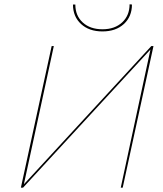

<svg xmlns="http://www.w3.org/2000/svg" viewBox="-20 -872 756 892"><path d="M319 -851H330Q330 -799 364.5 -767.5Q399 -736 456 -736Q513 -736 547.5 -768Q582 -800 582 -852L593 -851Q593 -795 555.5 -760.5Q518 -726 456 -726Q394 -726 356.5 -760.5Q319 -795 319 -851ZM693 -658 550 0H541L679 -642L87 0H77L220 -658H230L91 -16L683 -658Z"/></svg>

Font: EauTestInfant Hairline
Style: Italic
Weight: 250
Italic angle: -12°
Designer: Christian Thalmann (Catharsis Fonts)
Version: Version 0.001;PS 000.001;hotconv 1.0.88;makeotf.lib2.5.64775